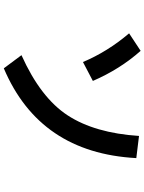

<svg xmlns="http://www.w3.org/2000/svg" viewBox="109 -846 781 1040"><g transform="rotate(90 500.0 -326.5)"><path d="M161.1 -634.8 255.9 -697.3Q355.5 -585 418.9 -438.5L316.4 -384.8Q260.7 -517.6 161.1 -634.8ZM279.3 -51.8Q509.8 -155.3 605.5 -302.2Q701.2 -449.2 716.8 -688.5L836.9 -673.8Q808.6 -150.4 350.6 43.9Z"/></g></svg>

Font: Gothic A1
Style: Bold
Weight: 700
Version: Version 2.50